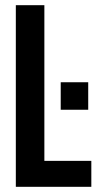

<svg xmlns="http://www.w3.org/2000/svg" viewBox="-20 -720 383 740"><path d="M41 -700H151V-100H332V0H41ZM214 -403H320V-297H214Z"/></svg>

Font: Booming Bebas 2
Style: Regular
Weight: 400
Designer: Ryoichi Tsunekawa
Foundry: Ryoichi Tsunekawa
Version: Version 2.000